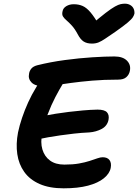

<svg xmlns="http://www.w3.org/2000/svg" viewBox="-20 -1017 751 1044"><path d="M326 7Q249 7 195.5 -16.5Q142 -40 112 -82Q82 -124 74 -179Q66 -234 78 -297Q86 -335 100 -376.5Q114 -418 133 -460Q152 -502 176 -541Q196 -578 225 -600Q254 -622 286 -622Q299 -622 310.5 -615Q322 -608 326.5 -594.5Q331 -581 322 -562Q303 -531 281 -489Q259 -447 240 -397Q221 -347 210 -293Q199 -243 210.5 -204.5Q222 -166 252 -144Q282 -122 330 -122Q376 -122 409.5 -128Q443 -134 467.5 -142Q492 -150 509 -156Q526 -162 538 -162Q564 -162 575.5 -146.5Q587 -131 582 -104Q576 -73 544.5 -47.5Q513 -22 458.5 -7.5Q404 7 326 7ZM184 -259Q160 -254 149 -262Q138 -270 136.5 -285.5Q135 -301 138 -318Q143 -343 165 -362Q187 -381 218 -387Q248 -393 282.5 -398.5Q317 -404 354 -408.5Q391 -413 430 -416.5Q469 -420 510 -421Q548 -421 561.5 -406.5Q575 -392 570 -365Q563 -332 533 -316Q503 -300 466 -297Q422 -295 382.5 -290.5Q343 -286 308 -281Q273 -276 241.5 -270.5Q210 -265 184 -259ZM219 -548Q172 -548 152 -568Q132 -588 138 -616Q140 -631 150 -643.5Q160 -656 182 -662Q254 -680 332.5 -690.5Q411 -701 482 -705.5Q553 -710 602 -710Q648 -710 670.5 -687Q693 -664 686 -631Q682 -611 667 -597.5Q652 -584 622 -584Q545 -584 481 -578.5Q417 -573 366 -566Q315 -559 278.5 -553.5Q242 -548 219 -548ZM659 -997Q675 -997 687.5 -990Q700 -983 706 -971Q712 -959 711 -943Q709 -934 702.5 -923.5Q696 -913 675 -895Q654 -877 607 -844Q573 -821 552.5 -807Q532 -793 516 -786.5Q500 -780 480 -780Q452 -780 434.5 -791.5Q417 -803 403 -830Q387 -860 371 -877.5Q355 -895 342 -906Q329 -917 322.5 -927.5Q316 -938 320 -955Q323 -973 340.5 -983.5Q358 -994 381 -994Q408 -994 429.5 -984.5Q451 -975 472.5 -949.5Q494 -924 521 -877L471 -878Q522 -922 554 -946.5Q586 -971 605 -981.5Q624 -992 636 -994.5Q648 -997 659 -997Z"/></svg>

Font: Shantell Sans SemiBold
Style: Italic
Weight: 600
Italic angle: -11°
Designer: Stephen Nixon, Anya Danilova, Shantell Martin
Foundry: Arrow Type
Version: Version 1.011;[c5ecc13dd]